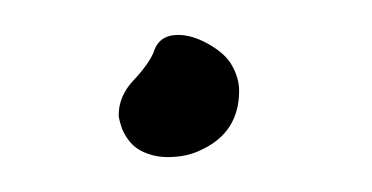

<svg xmlns="http://www.w3.org/2000/svg" viewBox="-20 -74 213 110"><path d="M112 -38Q117 -30 117 -22Q117 2 95 12Q87 16 76 16Q68 16 61 12.5Q54 9 50 0Q48 -6 48 -8Q48 -19 56.5 -28Q65 -37 68 -44Q71 -54 82 -54Q90 -54 99 -49Q108 -44 112 -38Z"/></svg>

Font: Ingrid Darling
Style: Regular
Weight: 400
Designer: Robert E. Leuschke
Foundry: Robert E. Leuschke
Version: Version 1.010; ttfautohint (v1.8.3)